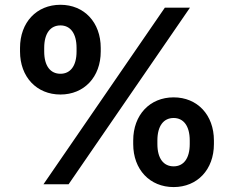

<svg xmlns="http://www.w3.org/2000/svg" viewBox="-20 -759 964 791"><path d="M229 -369.6C326.7 -369.6 395 -441.9 395 -546.9V-561.5C395 -667 326.7 -739.3 229 -739.3C130.9 -739.3 62.5 -667 62.5 -561.5V-546.9C62.5 -441.9 130.9 -369.6 229 -369.6ZM229 -455.1C188 -455.1 162.1 -486.8 162.1 -546.9V-561.5C162.1 -622.1 188 -654.3 229 -654.3C269.5 -654.3 295.4 -622.1 295.4 -561.5V-546.9C295.4 -486.8 269.5 -455.1 229 -455.1ZM159.2 0H262.7L762.7 -727.5H659.2ZM695.3 11.7C793 11.7 861.3 -60.5 861.3 -165.5V-180.2C861.3 -285.6 793 -357.9 695.3 -357.9C597.2 -357.9 528.8 -285.6 528.8 -180.2V-165.5C528.8 -60.5 597.2 11.7 695.3 11.7ZM695.3 -73.7C654.3 -73.7 628.4 -105.5 628.4 -165.5V-180.2C628.4 -240.7 654.3 -272.9 695.3 -272.9C735.8 -272.9 761.7 -240.7 761.7 -180.2V-165.5C761.7 -105.5 735.8 -73.7 695.3 -73.7Z"/></svg>

Font: Raveo Display Display SemiBold
Style: Regular
Weight: 600
Designer: Jakub Foglar, Rasmus Andersson (Inter)
Foundry: Jakubfoglar.com
Version: Version 1.100;Glyphs 3.2.3 (3260)